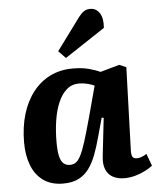

<svg xmlns="http://www.w3.org/2000/svg" viewBox="-56 -849 747 911"><g transform="rotate(-5 317.5 -393.5)"><path d="M541.5 -118Q540.5 -96 545.5 -85.5Q550.5 -75 567.5 -75Q578 -75 590.5 -79.8Q603 -84.5 613.5 -92L635 -34Q623 -24 601 -12.5Q579 -1 552.8 6.5Q526.5 14 500 14Q469 14 446 2Q423 -10 412.3 -35Q401.5 -60 406 -98.5L426.5 -280L417 -281.5L392 -191Q380 -146 365.8 -108.5Q351.5 -71 331.5 -43.5Q311.5 -16 281.8 -1Q252 14 208.5 14Q152 14 114.5 -12.7Q77 -39.5 58.5 -86.7Q40 -134 40 -196Q40 -269 58 -329.5Q76 -390 110 -434Q144 -478 192 -502Q240 -526 300.5 -526Q344.5 -526 378.5 -516.8Q412.5 -507.5 431 -498.5L521.5 -524L554.5 -510ZM247.5 -71.5Q263.5 -71.5 275.3 -79.3Q287 -87 298.8 -109Q310.5 -131 324 -173.5Q337.5 -216 356.5 -285.5L397 -436Q385.5 -442 364.8 -447.2Q344 -452.5 323.5 -452.5Q289.5 -452.5 265 -431.2Q240.5 -410 224.5 -372.7Q208.5 -335.5 201 -287Q193.5 -238.5 193.5 -185Q193.5 -142 199.5 -117Q205.5 -92 217.8 -81.8Q230 -71.5 247.5 -71.5ZM352.5 -767.5Q364.5 -783.5 377.3 -792Q390 -800.5 407 -800.5Q436 -800.5 452.3 -775.5Q468.5 -750.5 464.5 -705L273 -578.5L239 -613.5Z"/></g></svg>

Font: Literata
Style: Italic
Weight: 400
Italic angle: -2°
Designer: Latin by Veronika Burian and Jose Scaglione. Greek by Irene Vlachou. Cyrillic by Vera Evstafieva
Foundry: TypeTogether
Version: Version 3.103;gftools[0.9.29]